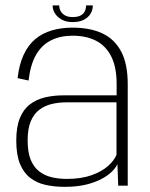

<svg xmlns="http://www.w3.org/2000/svg" viewBox="-20 -702 567 726"><path d="M224 4.5Q271.5 4.5 306.5 -4.2Q341.5 -13 366 -26.5Q390.5 -40 404.8 -54.8Q419 -69.5 424 -81.5L427 0H463V-383.5Q463 -460.5 438 -507.5Q413 -554.5 366.5 -576Q320 -597.5 254 -597.5Q211.5 -597.5 175.8 -587Q140 -576.5 113.2 -554Q86.5 -531.5 69.5 -495Q52.5 -458.5 46.5 -406.5L88 -397.5Q95 -458 116.5 -495Q138 -532 173 -549.5Q208 -567 254 -567Q306 -567 343 -548Q380 -529 400.5 -488.8Q421 -448.5 421 -384.5V-341.5H221.5Q183 -341.5 150.2 -333.8Q117.5 -326 93 -307.2Q68.5 -288.5 55 -255.2Q41.5 -222 41.5 -170.5Q41.5 -117.5 55.2 -83.2Q69 -49 93.8 -29.8Q118.5 -10.5 151.8 -3Q185 4.5 224 4.5ZM232 -25.5Q202 -25.5 175.5 -31.8Q149 -38 128.2 -54Q107.5 -70 96 -98.2Q84.5 -126.5 84.5 -171.5Q84.5 -215.5 96.5 -243.8Q108.5 -272 129 -287.2Q149.5 -302.5 175.8 -308.8Q202 -315 230.5 -315H420.5V-117Q412.5 -96 389 -74.8Q365.5 -53.5 326.2 -39.5Q287 -25.5 232 -25.5ZM254.5 -618.5Q280.5 -618.5 297.5 -627.5Q314.5 -636.5 322.8 -650.8Q331 -665 331 -681.5H305.5Q305.5 -670.5 301 -660.2Q296.5 -650 285.5 -643.8Q274.5 -637.5 254.5 -637.5Q236.5 -637.5 225.5 -644Q214.5 -650.5 209.2 -660.2Q204 -670 204 -681.5H179Q179 -665 188.2 -650.8Q197.5 -636.5 214.2 -627.5Q231 -618.5 254.5 -618.5Z"/></svg>

Font: Anybody Thin ExtraLight
Style: Regular
Weight: 250
Version: Version 1.113;gftools[0.9.25]